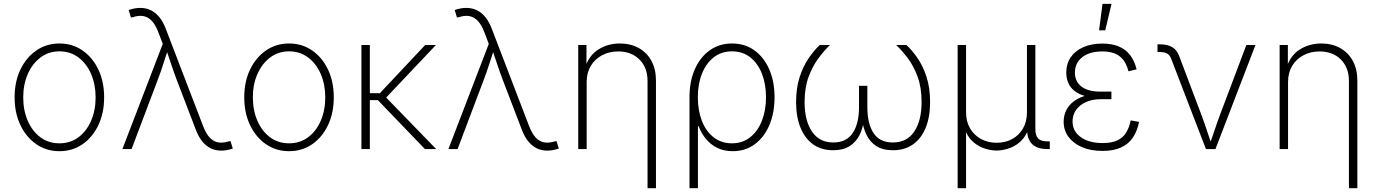

<svg xmlns="http://www.w3.org/2000/svg" viewBox="-20 -777 7184 1001"><path d="M290 11.2Q222.2 11.2 169.4 -25.1Q116.7 -61.5 86.4 -124.8Q56.2 -188 56.2 -269.5Q56.2 -351.1 86.4 -414.3Q116.7 -477.5 169.4 -513.9Q222.2 -550.3 290 -550.3Q357.4 -550.3 410.2 -513.9Q462.9 -477.5 492.9 -414.1Q522.9 -350.6 522.9 -269.5Q522.9 -188 492.9 -124.8Q462.9 -61.5 410.4 -25.1Q357.9 11.2 290 11.2ZM290 -29.8Q346.7 -29.8 389.2 -61.5Q431.6 -93.3 455.1 -147.7Q478.5 -202.1 478.5 -269.5Q478.5 -336.4 455.1 -390.9Q431.6 -445.3 389.2 -477.3Q346.7 -509.3 290 -509.3Q233.4 -509.3 190.9 -477.1Q148.4 -444.8 124.8 -390.9Q101.1 -336.9 101.1 -269.5Q101.1 -202.1 124.5 -147.7Q147.9 -93.3 190.4 -61.5Q232.9 -29.8 290 -29.8Z M618.2 0 828.6 -548.3 805.7 -608.4Q791 -647 772 -667.5Q752.9 -688 728.5 -692.9Q704.1 -697.8 673.3 -687.5L662.6 -686L650.9 -724.6Q664.1 -729.5 679.7 -732.7Q695.3 -735.8 710.9 -735.8Q741.7 -735.8 766.6 -723.6Q791.5 -711.4 811.3 -687Q831.1 -662.6 845.2 -624.5L1039.1 -119.1Q1053.7 -81.1 1072.8 -60.3Q1091.8 -39.6 1116.2 -34.9Q1140.6 -30.3 1171.4 -39.6L1181.6 -41.5L1193.8 -2.9Q1180.7 2 1165.3 5.1Q1149.9 8.3 1133.8 8.3Q1103 8.3 1078.4 -3.9Q1053.7 -16.1 1033.9 -40.5Q1014.2 -64.9 1000 -103L901.9 -359.4Q885.7 -401.9 872.1 -443.4Q858.4 -484.9 843.8 -526.9H858.4Q844.7 -485.8 831.3 -443.6Q817.9 -401.4 801.8 -359.4L666 0Z M1487.3 11.2Q1419.4 11.2 1366.7 -25.1Q1314 -61.5 1283.7 -124.8Q1253.4 -188 1253.4 -269.5Q1253.4 -351.1 1283.7 -414.3Q1314 -477.5 1366.7 -513.9Q1419.4 -550.3 1487.3 -550.3Q1554.7 -550.3 1607.4 -513.9Q1660.2 -477.5 1690.2 -414.1Q1720.2 -350.6 1720.2 -269.5Q1720.2 -188 1690.2 -124.8Q1660.2 -61.5 1607.7 -25.1Q1555.2 11.2 1487.3 11.2ZM1487.3 -29.8Q1543.9 -29.8 1586.4 -61.5Q1628.9 -93.3 1652.3 -147.7Q1675.8 -202.1 1675.8 -269.5Q1675.8 -336.4 1652.3 -390.9Q1628.9 -445.3 1586.4 -477.3Q1543.9 -509.3 1487.3 -509.3Q1430.7 -509.3 1388.2 -477.1Q1345.7 -444.8 1322 -390.9Q1298.3 -336.9 1298.3 -269.5Q1298.3 -202.1 1321.8 -147.7Q1345.2 -93.3 1387.7 -61.5Q1430.2 -29.8 1487.3 -29.8Z M1908.2 -542.5V0H1864.3V-542.5ZM2252.9 -542.5 1980.5 -254.9H1887.2V-291H1960.4L2196.8 -542.5ZM2195.3 0 1945.3 -259.8 1978.5 -283.7 2253.9 0Z M2317.9 0 2528.3 -548.3 2505.4 -608.4Q2490.7 -647 2471.7 -667.5Q2452.6 -688 2428.2 -692.9Q2403.8 -697.8 2373 -687.5L2362.3 -686L2350.6 -724.6Q2363.8 -729.5 2379.4 -732.7Q2395 -735.8 2410.6 -735.8Q2441.4 -735.8 2466.3 -723.6Q2491.2 -711.4 2511 -687Q2530.8 -662.6 2544.9 -624.5L2738.8 -119.1Q2753.4 -81.1 2772.5 -60.3Q2791.5 -39.6 2815.9 -34.9Q2840.3 -30.3 2871.1 -39.6L2881.3 -41.5L2893.6 -2.9Q2880.4 2 2865 5.1Q2849.6 8.3 2833.5 8.3Q2802.7 8.3 2778.1 -3.9Q2753.4 -16.1 2733.6 -40.5Q2713.9 -64.9 2699.7 -103L2601.6 -359.4Q2585.4 -401.9 2571.8 -443.4Q2558.1 -484.9 2543.5 -526.9H2558.1Q2544.4 -485.8 2531 -443.6Q2517.6 -401.4 2501.5 -359.4L2365.7 0Z M3038.6 -350.1V0H2994.6V-542.5H3037.6V-420.4H3029.3Q3049.3 -487.3 3099.4 -518.8Q3149.4 -550.3 3211.4 -550.3Q3267.1 -550.3 3309.6 -526.9Q3352.1 -503.4 3376 -460.2Q3399.9 -417 3399.9 -356.4V204.1H3356V-354Q3356 -424.8 3313.7 -466.8Q3271.5 -508.8 3203.1 -508.8Q3156.2 -508.8 3118.9 -489Q3081.5 -469.2 3060.1 -433.6Q3038.6 -397.9 3038.6 -350.1Z M3574.7 204.1V-270.5Q3574.7 -352.5 3602.3 -415.5Q3629.9 -478.5 3679.9 -514.4Q3730 -550.3 3796.4 -550.3Q3863.8 -550.3 3913.3 -514.4Q3962.9 -478.5 3990.5 -415.5Q4018.1 -352.5 4018.1 -270Q4018.1 -188 3991 -124.5Q3963.9 -61 3914.8 -24.9Q3865.7 11.2 3800.3 11.2Q3753.9 11.2 3718.5 -6.6Q3683.1 -24.4 3659.2 -54Q3635.3 -83.5 3622.6 -119.1H3618.7V204.1ZM3795.9 -29.8Q3851.1 -29.8 3890.9 -61.3Q3930.7 -92.8 3952.1 -147.2Q3973.6 -201.7 3973.6 -270.5Q3973.6 -338.4 3952.4 -392.6Q3931.2 -446.8 3891.6 -478Q3852.1 -509.3 3796.4 -509.3Q3741.2 -509.3 3701.4 -478.3Q3661.6 -447.3 3639.9 -393.3Q3618.2 -339.4 3618.2 -270.5Q3618.2 -201.2 3639.4 -146.7Q3660.6 -92.3 3700.7 -61Q3740.7 -29.8 3795.9 -29.8Z M4323.2 6.3Q4262.2 6.3 4219.2 -24.4Q4176.3 -55.2 4153.3 -111.6Q4130.4 -168 4130.4 -244.6Q4130.4 -318.8 4149.2 -376Q4168 -433.1 4196.5 -474.4Q4225.1 -515.6 4253.9 -542.5H4307.1Q4277.3 -513.7 4246.8 -472.9Q4216.3 -432.1 4195.6 -376.2Q4174.8 -320.3 4174.8 -244.6Q4174.8 -148.4 4213.1 -91.3Q4251.5 -34.2 4324.2 -34.2Q4392.6 -34.2 4425.5 -83.3Q4458.5 -132.3 4458.5 -219.2V-329.6H4502V-219.2Q4502 -132.3 4534.2 -83.3Q4566.4 -34.2 4634.8 -34.2Q4708.5 -34.2 4746.6 -91.3Q4784.7 -148.4 4784.7 -244.6Q4784.7 -321.3 4763.9 -377.4Q4743.2 -433.6 4712.6 -473.9Q4682.1 -514.2 4652.3 -542.5H4705.6Q4734.4 -516.1 4762.9 -475.1Q4791.5 -434.1 4810.3 -376.7Q4829.1 -319.3 4829.1 -244.6Q4829.1 -168 4806.4 -111.6Q4783.7 -55.2 4740.2 -24.4Q4696.8 6.3 4635.7 6.3Q4581.5 6.3 4548.1 -15.9Q4514.6 -38.1 4497.6 -74Q4480.5 -109.9 4475.1 -149.9H4483.4Q4479 -108.9 4461.4 -73.2Q4443.8 -37.6 4410.2 -15.6Q4376.5 6.3 4323.2 6.3Z M4972.7 204.1V-542.5H5016.6V-191.4Q5016.6 -143.1 5037.6 -107.4Q5058.6 -71.8 5094.7 -52.2Q5130.9 -32.7 5175.8 -32.7Q5221.7 -32.7 5257.3 -52.2Q5293 -71.8 5313.5 -107.4Q5334 -143.1 5334 -191.4V-542.5H5377.9V-105.5Q5377.9 -69.8 5392.6 -54.9Q5407.2 -40 5440.4 -40H5453.1V0H5439.5Q5387.2 0 5360.8 -26.1Q5334.5 -52.2 5334.5 -105.5V-177.2H5353Q5353 -124.5 5335.9 -88.9Q5318.8 -53.2 5292 -32Q5265.1 -10.7 5234.1 -1.5Q5203.1 7.8 5175.8 7.8Q5148.4 7.8 5117.4 -1.5Q5086.4 -10.7 5059.6 -32Q5032.7 -53.2 5015.6 -88.9Q4998.5 -124.5 4998.5 -177.2H5016.6V204.1Z M5727.5 9.8Q5666.5 9.8 5621.1 -9.8Q5575.7 -29.3 5550.5 -63.5Q5525.4 -97.7 5525.4 -142.1Q5525.4 -174.3 5538.3 -200.9Q5551.3 -227.5 5576.4 -247.3Q5601.6 -267.1 5638.7 -277.8Q5675.8 -288.6 5724.1 -288.6H5774.4V-259.8H5717.8Q5675.8 -259.8 5642.8 -245.4Q5609.9 -231 5590.8 -204.8Q5571.8 -178.7 5571.8 -143.1Q5571.8 -93.3 5614.3 -62.3Q5656.7 -31.2 5729 -31.2Q5776.9 -31.2 5806.2 -45.4Q5835.4 -59.6 5851.3 -85.9Q5867.2 -112.3 5875 -149.4L5918.5 -141.6Q5909.7 -95.7 5887.5 -61.5Q5865.2 -27.3 5825.9 -8.8Q5786.6 9.8 5727.5 9.8ZM5724.1 -266.1Q5674.8 -266.1 5639.6 -275.6Q5604.5 -285.2 5582.3 -302.7Q5560.1 -320.3 5549.6 -344.7Q5539.1 -369.1 5539.1 -398.4Q5539.1 -444.8 5562.5 -478.8Q5585.9 -512.7 5628.2 -531.2Q5670.4 -549.8 5727.1 -549.8Q5778.3 -549.8 5814.2 -534.2Q5850.1 -518.6 5872.6 -488.8Q5895 -459 5905.8 -415.5L5863.3 -405.3Q5850.6 -457 5818.1 -482.9Q5785.6 -508.8 5727.1 -508.8Q5660.6 -508.8 5622.6 -479Q5584.5 -449.2 5584 -398.9Q5584 -352.5 5617.9 -325.9Q5651.9 -299.3 5717.8 -299.3H5774.4V-266.1ZM5710 -618.7 5728 -756.8H5774.9L5742.2 -618.7Z M6267.1 0 6085.4 -472.2Q6078.1 -490.7 6064 -498.3Q6049.8 -505.9 6026.4 -505.9H6014.6V-545.9H6027.3Q6065.9 -545.9 6090.6 -531.7Q6115.2 -517.6 6127 -486.8L6241.7 -183.1Q6257.3 -142.1 6270.8 -100.8Q6284.2 -59.6 6299.3 -19.5H6284.7Q6299.8 -59.6 6313.2 -100.8Q6326.7 -142.1 6342.3 -183.1L6478 -542.5H6525.4L6316.9 0Z M6695.3 -350.1V0H6651.4V-542.5H6694.3V-420.4H6686Q6706.1 -487.3 6756.1 -518.8Q6806.2 -550.3 6868.2 -550.3Q6923.8 -550.3 6966.3 -526.9Q7008.8 -503.4 7032.7 -460.2Q7056.6 -417 7056.6 -356.4V204.1H7012.7V-354Q7012.7 -424.8 6970.5 -466.8Q6928.2 -508.8 6859.9 -508.8Q6813 -508.8 6775.6 -489Q6738.3 -469.2 6716.8 -433.6Q6695.3 -397.9 6695.3 -350.1Z"/></svg>

Font: Inter 16pt ExtraLight
Style: Regular
Weight: 250
Version: Version 4.001;git-66647c0bb